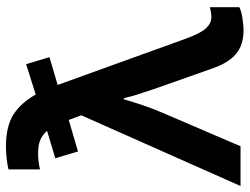

<svg xmlns="http://www.w3.org/2000/svg" viewBox="-114 -692 816 627"><g transform="rotate(-90 293.5 -378.0)"><path d="M129.9 0 238.8 -253.9C256.3 -293 272 -342.3 283.2 -380.9H287.1C290.5 -364.7 295.9 -344.7 304.2 -320.8C312 -296.4 319.8 -272.9 328.1 -250L384.8 -89.8C407.7 -25.9 440.9 9.8 508.8 9.8C521 9.8 534.7 8.3 550.3 5.9C565.4 3.4 576.7 0 584 -3.9V-100.1C574.7 -97.7 561.5 -95.2 551.8 -95.2C538.6 -95.2 526.9 -100.6 516.1 -111.8C505.4 -122.6 494.1 -144 481.9 -176.8L330.1 -597.2L420.9 -624L397.9 -700.2L298.8 -668.9C280.8 -700.7 259.3 -725.1 233.4 -741.7C207.5 -757.8 172.9 -766.1 128.9 -766.1C105 -766.1 71.3 -762.2 54.2 -757.8V-654.8C67.4 -658.2 85.9 -661.1 106 -661.1C137.7 -661.1 160.2 -654.8 180.2 -631.8L90.8 -605L112.8 -530.8L215.8 -561L231 -520L0 0Z"/></g></svg>

Font: Noto Reveo Sans
Style: Regular
Weight: 600
Designer: Monotype Design Team
Foundry: Monotype Imaging Inc.
Version: Version 2.007